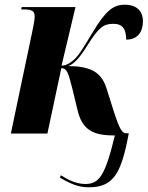

<svg xmlns="http://www.w3.org/2000/svg" viewBox="-20 -566 626 814"><path d="M356 228C461 228 494 171 526 -1H515C498 -1 487 -18 463 -92L432 -190C410 -261 364 -285 269 -286C294 -294 318 -322 349 -371C399 -452 420 -465 461 -465C500 -465 515 -442 515 -398C565 -398 586 -432 586 -477C586 -511 567 -546 509 -546C459 -546 427 -519 373 -429C336 -369 319 -337 294 -313C277 -298 260 -288 241 -288L300 -536H72L70 -526H84C120 -526 127 -515 127 -496C127 -487 124 -465 117 -433L26 0H181L240 -277C264 -277 270 -256 287 -189L309 -98C328 -19 371 8 459 8H467C426 178 401 214 342 214C305 214 271 198 238 177L234 187C280 214 313 228 356 228Z"/></svg>

Font: Noto Serif Display Condensed ExtraBold
Style: Italic
Weight: 800
Width: 3
Italic angle: -12°
Designer: Monotype Design Team
Foundry: Monotype Imaging Inc.
Version: Version 2.009